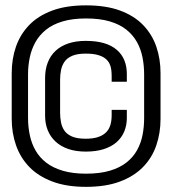

<svg xmlns="http://www.w3.org/2000/svg" viewBox="-20 -700 665 728"><path d="M306.1 8.5Q381.4 8.5 434.9 -11.7Q488.4 -31.8 522.5 -66.9Q556.7 -102 572.7 -149Q588.7 -196 588.7 -249.3V-422.6Q588.7 -476.2 572.8 -522.8Q556.9 -569.5 522.8 -604.9Q488.8 -640.2 435.2 -660Q381.6 -679.7 306.1 -679.7Q231.6 -679.7 178.2 -660Q124.7 -640.2 90.8 -605.1Q56.9 -570 40.6 -523.3Q24.4 -476.7 24.4 -422.6V-249.3Q24.4 -196 40.8 -149.1Q57.1 -102.2 91.1 -67Q125.1 -31.8 178.5 -11.7Q231.8 8.5 306.1 8.5ZM306.1 -41.5Q255.7 -41.5 218.4 -52.5Q181.2 -63.4 155.8 -82.9Q130.4 -102.4 115.1 -128.9Q99.8 -155.4 93.1 -187.1Q86.3 -218.8 86.3 -253.5V-418.2Q86.3 -451.2 92.9 -482.3Q99.4 -513.4 114.3 -540.1Q129.2 -566.8 154.3 -587.2Q179.5 -607.5 217.2 -618.7Q254.8 -630 306.1 -630Q358.7 -630 396.3 -618.8Q433.9 -607.7 459.1 -587.6Q484.3 -567.4 499.2 -540.7Q514.1 -514 520.3 -482.6Q526.5 -451.2 526.5 -417.8V-251.6Q526.5 -218.8 520.4 -187.8Q514.3 -156.9 499.6 -130.4Q484.9 -103.9 459.7 -84Q434.5 -64.1 396.8 -52.8Q359.1 -41.5 306.1 -41.5ZM305.2 -125.2Q344 -125.2 373.3 -134.5Q402.5 -143.8 421.9 -160.8Q441.3 -177.9 451.1 -201.3Q460.9 -224.8 460.9 -252.9V-283.4H403.4V-263Q403.4 -252.1 401.7 -239.6Q400 -227.2 394.4 -215.4Q388.8 -203.6 378.1 -194.5Q367.4 -185.3 349.4 -179.6Q331.4 -174 304.6 -174Q272 -174 252.5 -182.6Q233.1 -191.3 223.7 -205.4Q214.3 -219.6 211.1 -237.1Q207.9 -254.7 207.9 -272.2V-398.2Q207.9 -416.3 211.3 -433.8Q214.7 -451.3 224.4 -465.6Q234.2 -480 253.6 -488.3Q273 -496.7 305.2 -496.7Q332.4 -496.7 350.5 -491.7Q368.7 -486.6 379.3 -478.1Q389.9 -469.6 395.2 -458.7Q400.5 -447.8 401.9 -435.6Q403.4 -423.5 403.4 -411.6V-390.2H460.9V-419.5Q460.9 -448.5 451.4 -471.6Q441.9 -494.7 422.6 -511.2Q403.3 -527.8 374.2 -536.4Q345 -545 305.2 -545Q267.6 -545 238.8 -535.2Q210 -525.4 190.5 -507.1Q171 -488.8 161 -462.7Q151 -436.6 151 -404.5V-261.1Q151 -231 161 -206.3Q171 -181.5 190.4 -163.4Q209.8 -145.2 238.6 -135.2Q267.4 -125.2 305.2 -125.2Z"/></svg>

Font: Anybody Thin
Style: Regular
Weight: 100
Designer: Tyler Finck
Foundry: Etcetera Type Company
Version: Version 1.114;gftools[0.9.25]